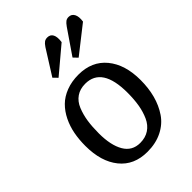

<svg xmlns="http://www.w3.org/2000/svg" viewBox="-227 -875 993 993"><g transform="rotate(-45 269.5 -378.5)"><path d="M263.2 -742.2Q273.9 -758.3 283 -764.6Q292 -771 305.2 -771Q327.1 -771 336.4 -753.2Q345.7 -735.4 340.8 -701.2L199.2 -582L176.8 -605ZM416 -738.8Q427.7 -755.4 436.5 -761.7Q445.3 -768.1 458 -768.1Q479 -768.1 489 -749.8Q499 -731.4 494.1 -698.2L346.2 -582L324.2 -605ZM47.9 -234.9Q47.9 -281.2 55.7 -322.3Q63.5 -363.3 81.5 -400.1Q99.6 -437 126.5 -463.6Q153.3 -490.2 193.4 -505.6Q233.4 -521 283.2 -521Q380.9 -521 436 -454.1Q491.2 -387.2 491.2 -273.9Q491.2 -214.8 477.8 -164.6Q464.4 -114.3 436.8 -73.5Q409.2 -32.7 362.3 -9.3Q315.4 14.2 253.9 14.2Q156.2 14.2 102.1 -53Q47.9 -120.1 47.9 -234.9ZM259.8 -44.9Q298.3 -44.9 325.9 -63.2Q353.5 -81.5 368.7 -115Q383.8 -148.4 390.4 -187.5Q397 -226.6 397 -274.9Q397 -462.9 274.9 -462.9Q236.3 -462.9 209.5 -444.3Q182.6 -425.8 168.7 -391.6Q154.8 -357.4 148.9 -318.8Q143.1 -280.3 143.1 -231Q143.1 -144.5 172.1 -94.7Q201.2 -44.9 259.8 -44.9Z"/></g></svg>

Font: Literata Book
Style: Italic
Weight: 400
Italic angle: -3°
Designer: Latin by Veronika Burian and Jose Scaglione. Greek by Irene Vlachou. Cyrillic by Vera Evstafieva
Foundry: TypeTogether
Version: Version 1.003;PS 001.003;hotconv 1.0.88;makeotf.lib2.5.64775